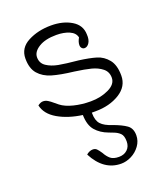

<svg xmlns="http://www.w3.org/2000/svg" viewBox="-135 -546 780 913"><g transform="rotate(-20 254.5 -89.0)"><path d="M291 1H272V4Q272 41 289 59.5Q306 78 344 90Q388 106 411 122.5Q434 139 434 174Q434 203 416.5 227Q399 251 373 264Q347 277 321 277Q233 277 183 181Q189 175 198 171Q207 167 216 167Q228 167 235.5 174.5Q243 182 253 197Q265 219 279.5 231Q294 243 322 243Q348 243 364.5 227.5Q381 212 381 186Q381 157 368.5 145Q356 133 338.5 126.5Q321 120 314 117Q276 103 252.5 76Q229 49 228 -3Q156 -13 105.5 -42.5Q55 -72 45 -118Q59 -129 72 -129Q84 -129 95.5 -122Q107 -115 119 -104.5Q131 -94 138 -89Q161 -71 201 -61Q241 -51 286 -51Q337 -51 377.5 -70.5Q418 -90 418 -123Q418 -153 396 -170.5Q374 -188 343 -196Q312 -204 261 -211Q192 -219 151.5 -231Q111 -243 87 -270.5Q63 -298 63 -348Q63 -402 114 -428.5Q165 -455 231 -455Q291 -455 333.5 -429.5Q376 -404 377 -357Q379 -330 369 -314.5Q359 -299 345 -299Q337 -299 331.5 -305Q326 -311 326 -321Q326 -337 337 -356Q332 -380 304.5 -392Q277 -404 239 -404Q183 -404 150 -383.5Q117 -363 117 -335Q117 -305 141 -289Q165 -273 199.5 -266.5Q234 -260 298 -254Q351 -247 384.5 -237Q418 -227 441 -198.5Q464 -170 464 -117Q464 -62 413 -30.5Q362 1 291 1Z"/></g></svg>

Font: Indie Flower
Style: Regular
Weight: 400
Designer: Kimberly Geswein
Foundry: Kimberly Geswein
Version: Version 2.000